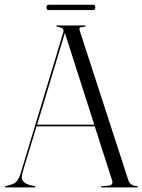

<svg xmlns="http://www.w3.org/2000/svg" viewBox="-20 -810 616 830"><path d="M133.5 -2.5Q133.5 0 131 0H3.5Q1 0 1 -2.5Q1 -4.5 4 -5L31.5 -13Q42.5 -16 52.2 -26.5Q62 -37 70.5 -65L253 -668Q256.5 -678.5 251.5 -685Q246.5 -691.5 229.5 -694Q223 -696 223 -697.5Q223 -700 227 -700H347.5Q350.5 -700 350.5 -697.5Q350.5 -695.5 345 -694Q327.5 -693.5 324.8 -690Q322 -686.5 325 -676.5L535 -30.5Q543 -6.5 572.5 -5.5Q576 -4.5 576 -2.5Q576 0 573 0H419Q416 0 416 -2.5Q416 -4 420 -5L450.5 -7.5Q471.5 -10.5 464 -32L389.5 -264H138L77.5 -64.5Q70 -40.5 79 -28Q88 -15.5 108 -10.5L130 -5Q133.5 -4.5 133.5 -2.5ZM140.5 -271H387.5L260.5 -667.5ZM181 -778Q181 -789.5 190 -789.5H383Q392 -789.5 392 -778Q392 -766.5 383 -766.5H190Q181 -766.5 181 -778Z"/></svg>

Font: Fraunces 144pt S000 Light
Style: Regular
Weight: 300
Version: Version 1.000; ttfautohint (v1.8.3)